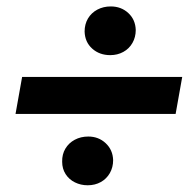

<svg xmlns="http://www.w3.org/2000/svg" viewBox="-20 -626 593 585"><path d="M317.4 -606.4Q349.1 -606.4 370.8 -586.4Q392.6 -566.4 393.6 -534.7Q393.6 -512.7 383.5 -495.1Q373.5 -477.5 355.7 -467.8Q337.9 -458 315.9 -458Q283.2 -458 261 -477.8Q238.8 -497.6 237.8 -529.8Q237.8 -552.2 248 -569.6Q258.3 -586.9 276.6 -596.7Q294.9 -606.4 317.4 -606.4ZM535.2 -391.6 515.1 -278.8H27.3L47.4 -391.6ZM249 -210Q280.3 -210 302 -189.7Q323.7 -169.4 324.7 -138.2Q324.7 -116.2 314.7 -98.6Q304.7 -81.1 287.1 -71.3Q269.5 -61.5 247.1 -61.5Q226.1 -61.5 208.3 -70.3Q190.4 -79.1 179.9 -95.5Q169.4 -111.8 169.4 -133.3Q168.9 -155.8 179.2 -173.1Q189.5 -190.4 207.8 -200.2Q226.1 -210 249 -210Z"/></svg>

Font: Mardoto
Style: Bold Italic
Weight: 700
Italic angle: -12°
Designer: Christian Robertson, Vahan Hovhannisyan
Foundry: Google
Version: Version 1.000